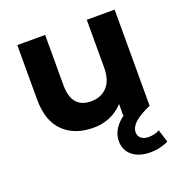

<svg xmlns="http://www.w3.org/2000/svg" viewBox="-137 -658 960 1010"><g transform="rotate(-20 343.5 -153.0)"><path d="M614 -538V0H466V-64Q435 -29 392 -10.5Q349 8 299 8Q193 8 131 -53Q69 -114 69 -234V-538H225V-257Q225 -127 334 -127Q390 -127 424 -163.5Q458 -200 458 -272V-538ZM398 120Q398 71 436.5 29Q475 -13 552 -41L614 0Q551 28 524 53.5Q497 79 497 107Q497 128 512.5 140.5Q528 153 554 153Q588 153 615 138L637 209Q618 219 591 225.5Q564 232 536 232Q472 232 435 201.5Q398 171 398 120Z"/></g></svg>

Font: Montserrat Alternates
Style: Bold
Weight: 700
Designer: Julieta Ulanovsky
Foundry: Julieta Ulanovsky
Version: Version 7.200